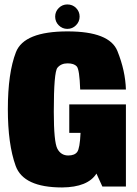

<svg xmlns="http://www.w3.org/2000/svg" viewBox="-20 -820 603 844"><path d="M253 4Q366 3 404 -57L430 0H533.5V-361H284.5V-236H334V-234.5Q331 -168 319.5 -152.2Q308 -136.5 280 -136.5Q248 -136.5 232.2 -166.2Q216.5 -196 216.5 -329Q216.5 -503 232.5 -522.2Q248.5 -541.5 277 -541.5Q305.5 -541.5 317.5 -528Q329.5 -514.5 332.5 -426.5H533.5Q531 -509 496.2 -595.5Q461.5 -682 277 -682Q85.5 -682 50 -590.5Q14.5 -499 14.5 -340Q14.5 -186 48.8 -91Q83 4 253 4ZM276 -693Q298.5 -693 314.2 -709Q330 -725 330 -747Q330 -769 314.5 -784.8Q299 -800.5 276 -800.5Q254 -800.5 238.2 -784.8Q222.5 -769 222.5 -747Q222.5 -724.5 238.2 -708.8Q254 -693 276 -693Z"/></svg>

Font: Anybody Condensed Black
Style: Regular
Weight: 900
Width: 3
Designer: Tyler Finck
Foundry: Etcetera Type Company
Version: Version 1.113;gftools[0.9.25]